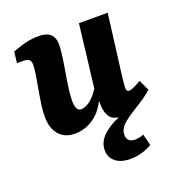

<svg xmlns="http://www.w3.org/2000/svg" viewBox="-116 -525 748 809"><g transform="rotate(-20 258.0 -120.5)"><path d="M150 9Q105 9 79.5 -20.5Q54 -50 54 -100Q54 -128 58 -156.5Q62 -185 67 -212.5Q72 -240 76 -264Q78 -277 80.5 -294Q83 -311 83 -325Q83 -341 75 -347.5Q67 -354 51 -354H21L27 -404Q64 -418 91 -424Q118 -430 145 -430Q215 -430 215 -367Q215 -358 214 -347.5Q213 -337 211 -321Q207 -288 200.5 -251.5Q194 -215 189.5 -181.5Q185 -148 185 -124Q185 -107 190 -93Q195 -79 210 -79Q224 -79 240 -88.5Q256 -98 272.5 -117Q289 -136 303 -165L313 -137Q286 -58 243.5 -24.5Q201 9 150 9ZM355 7Q324 7 309 -11Q294 -29 292 -65Q291 -80 291 -98Q291 -116 290 -137L324 -423H453L418 -148Q417 -135 415.5 -122Q414 -109 414 -99Q414 -83 426 -83Q433 -83 445.5 -88.5Q458 -94 481 -107L503 -60Q469 -27 429.5 -10Q390 7 355 7ZM333 189Q291 189 267 169.5Q243 150 243 118Q243 81 272.5 53Q302 25 343 9V-27L503 -60Q487 -44 463 -28Q439 -12 413 4Q382 23 362.5 41.5Q343 60 343 85Q343 102 352.5 110.5Q362 119 378 119Q388 119 398 117Q408 115 418 111L431 162Q409 175 384 182Q359 189 333 189Z"/></g></svg>

Font: Rasa
Style: Italic
Weight: 400
Italic angle: -7.10001°
Designer: Anna Giedrys (Yrsa+Rasa design), David Brezina (Yrsa art-direction, Rasa art-direction, design)
Foundry: Rosetta Type Foundry
Version: Version 2.004